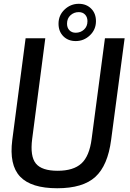

<svg xmlns="http://www.w3.org/2000/svg" viewBox="-20 -982 687 1014"><path d="M486.8 -870.1Q486.8 -825.7 454.8 -795.4Q422.9 -765.1 379.9 -765.1Q339.8 -765.1 314.5 -790.5Q289.1 -815.9 289.1 -856.9Q289.1 -901.4 321 -931.6Q353 -961.9 396 -961.9Q436 -961.9 461.4 -936.5Q486.8 -911.1 486.8 -870.1ZM334 -856.9Q334 -835.4 346.4 -822.3Q358.9 -809.1 379.9 -809.1Q405.3 -809.1 423.6 -825.7Q441.9 -842.3 441.9 -870.1Q441.9 -891.6 429.4 -904.8Q417 -918 396 -918Q370.6 -918 352.3 -901.4Q334 -884.8 334 -856.9ZM282.2 12.2Q144.5 12.2 86.2 -49.3Q27.8 -110.8 44.9 -243.2L115.2 -779.8H219.2L149.9 -248Q138.2 -156.7 169.4 -118.4Q200.7 -80.1 284.2 -80.1Q367.7 -80.1 409.9 -118.7Q452.1 -157.2 463.9 -248L534.2 -779.8H638.2L566.9 -243.2Q549.3 -107.9 483.6 -47.9Q418 12.2 282.2 12.2Z"/></svg>

Font: Cooper Hewitt
Style: Medium Italic
Weight: 708
Designer: Village Type and Design LLC
Foundry: Cooper Hewitt Smithsonian Design Museum
Version: 1.000